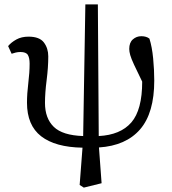

<svg xmlns="http://www.w3.org/2000/svg" viewBox="-20 -664 783 875"><path d="M362 191 343 179 356 9Q232 7 167.5 -43Q103 -93 103 -196Q103 -237 109 -285.5Q115 -334 115 -374Q115 -400 107 -413.5Q99 -427 73 -427Q62 -427 51.5 -424.5Q41 -422 33 -419L17 -454Q31 -471 54.5 -484Q78 -497 110 -497Q160 -497 180 -470.5Q200 -444 200 -407Q200 -357 192.5 -298.5Q185 -240 185 -195Q185 -125 225 -86Q265 -47 359 -44L369 -644H426L430 -44Q529 -49 578.5 -106Q628 -163 628 -292Q604 -341 591 -369Q578 -397 573.5 -413Q569 -429 569 -441Q569 -470 585.5 -484.5Q602 -499 624 -499Q647 -499 661 -488Q673 -450 678 -397.5Q683 -345 683 -297Q683 -149 618.5 -74.5Q554 0 431 8L443 171Z"/></svg>

Font: Source Serif 4 SmText
Style: Regular
Weight: 400
Designer: Frank Grießhammer
Foundry: Adobe
Version: Version 4.005;hotconv 1.1.0;makeotfexe 2.6.0